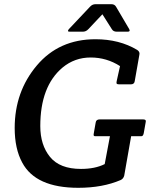

<svg xmlns="http://www.w3.org/2000/svg" viewBox="-20 -883 737 915"><path d="M661 -314Q675 -314 675 -306Q675 -303 674 -299L665 -248Q663 -239 659.5 -236Q656 -233 646 -234H605L572 -46Q568 -31 555 -25Q469 12 353 12Q150 12 86 -108Q50 -174 50 -273Q50 -446 155.5 -571Q261 -696 435 -696Q549 -696 634 -645Q648 -636 644 -621L622 -496Q620 -481 603 -481H549Q539 -481 536.5 -484Q534 -487 536 -496L552 -568Q488 -609 412 -609Q336 -609 278 -561Q172 -472 172 -282Q172 -192 218.5 -135Q265 -78 366 -78Q433 -78 479 -101L504 -234H440Q430 -233 427.5 -236Q425 -239 427 -248L436 -299Q438 -314 455 -314ZM375 -732H312Q304 -732 304 -735.5Q304 -739 308 -744L409 -851Q420 -863 435 -863H511Q526 -863 533 -851L596 -744Q598 -740 598 -738Q598 -732 588 -732H536Q520 -732 513 -744L468 -815L401 -744Q390 -732 375 -732Z"/></svg>

Font: Crete Round
Style: Italic
Weight: 400
Designer: Veronika Burian
Foundry: TypeTogether
Version: Version 1.001; ttfautohint (v1.6)